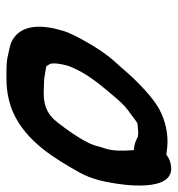

<svg xmlns="http://www.w3.org/2000/svg" viewBox="2 -512 547 591"><g transform="rotate(90 275.5 -216.5)"><path d="M448.7 -455.9 433.7 -457.7C394 -461.9 349.7 -451.9 315.4 -432.8C286.9 -416.8 260.3 -392.4 239.2 -372C215.3 -349.8 189.6 -317.8 173.6 -300.6C149.9 -275.6 123.4 -235.7 107.9 -207C98.6 -189.7 82.8 -163.7 74.2 -135C56.4 -74.9 54.2 -15 97.7 15.3C114.9 27.2 137 28.9 147.8 31.9C171.4 38.4 202.2 37 226.6 37C263.4 37 300.6 28 325.7 16.8C417.6 -24.2 470.3 -115.7 510 -186.1C531.6 -224.4 539.2 -264.1 543.9 -293.1C545.2 -301.9 580 -490 484.4 -468.3C474.2 -466 467.1 -463 455.6 -455C455.2 -455.1 454.8 -455.3 448.7 -455.9ZM233.9 -78.5C223.7 -78.5 217.4 -79.9 211 -80.9L187.2 -84.9C183.2 -85.9 183 -85.5 175.9 -99.4C173.9 -109.3 175.5 -127.5 182.5 -152.4C204.6 -211.3 240.6 -251.2 281.2 -299.6C300.1 -321.4 310.3 -331.2 335.3 -348.8C363 -368.4 352.5 -365.7 377.4 -367.6C393.8 -368.9 383.8 -369.2 401.9 -367.1C414.1 -359.6 426.4 -356.2 442.2 -354.9C443.4 -338.9 444.1 -316.3 443.5 -304.2C443 -293.9 440.6 -276.4 437.2 -267C432.7 -255.2 428.8 -238.4 428.6 -238C426 -231 423.9 -223.5 420.1 -216.3C402.7 -181.2 381.7 -152.2 356.4 -119.5C336.8 -94.7 313.4 -77.5 267 -77.5C255.2 -77.5 245.8 -78.5 233.9 -78.5Z"/></g></svg>

Font: Take Off
Style: Hosehead
Weight: 400
Foundry: Cannot Into Space Fonts
Version: Version 0.89